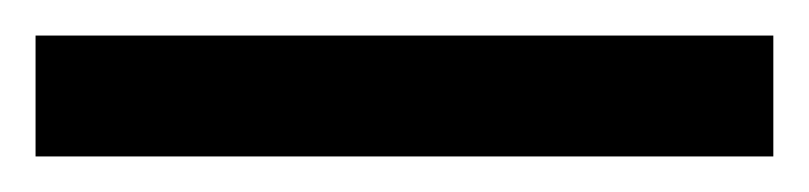

<svg xmlns="http://www.w3.org/2000/svg" viewBox="-22 70 455 108"><path d="M-2 90H413V158H-2Z"/></svg>

Font: hexlmalayalam05
Style: Book
Weight: 400
Designer: Jelle Bosma - Monotype Design Team
Foundry: Monotype Imaging Inc.
Version: Version 2.003